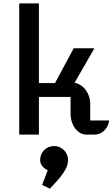

<svg xmlns="http://www.w3.org/2000/svg" viewBox="-20 -797 666 1137"><path d="M93.8 -776.9H210.4V-305.2H305.7L416.5 -511.2H539.1L421.4 -306.6Q440.9 -303.2 458 -292.2Q475.1 -281.2 487.5 -264.4Q500 -247.6 507.1 -226.3Q514.2 -205.1 514.2 -181.2V-83.5H626.5Q624.5 -66.4 616.9 -51Q609.4 -35.6 597.9 -24.4Q586.4 -13.2 571.8 -6.6Q557.1 0 541 0H490.7Q471.7 0 454.8 -9.8Q438 -19.5 425.3 -36.4Q412.6 -53.2 405.3 -75.7Q397.9 -98.1 397.9 -124V-223.1H210.4V0H93.8ZM300.3 67.9Q317.4 67.9 332.3 74.2Q347.2 80.6 358.4 91.6Q369.6 102.5 376.2 117.7Q382.8 132.8 382.8 149.9Q382.8 171.4 374.8 191.2Q366.7 210.9 352.3 231.4Q337.9 252 318.4 273.7Q298.8 295.4 275.4 320.3L229.5 298.3L262.7 210.9Q242.2 201.7 230 186Q217.8 170.4 217.8 149.9Q217.8 132.8 224.1 117.7Q230.5 102.5 241.5 91.6Q252.4 80.6 267.6 74.2Q282.7 67.9 300.3 67.9Z"/></svg>

Font: Atomic Age
Style: Regular
Weight: 400
Designer: James Grieshaber
Foundry: James Grieshaber
Version: Version 1.008; ttfautohint (v1.4.1) -l 6 -r 46 -G 0 -x 0 -H 